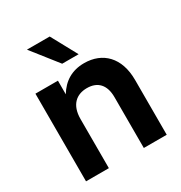

<svg xmlns="http://www.w3.org/2000/svg" viewBox="-171 -854 922 978"><g transform="rotate(-30 290.0 -365.5)"><path d="M187 -288.6C187 -372.1 231.9 -409.2 293.5 -409.2C356.4 -409.2 392.6 -371.1 392.6 -299.3V0H527.3V-322.8C527.3 -453.6 453.6 -526.4 344.7 -526.4C272.5 -526.4 220.2 -493.7 185.1 -435.5V-515.6H52.7V0H187ZM247.1 -579.6H343.8L261.2 -731.4H127.4Z"/></g></svg>

Font: Raveo Display Display SemiBold
Style: Regular
Weight: 600
Designer: Jakub Foglar, Rasmus Andersson (Inter)
Foundry: Jakubfoglar.com
Version: Version 1.100;Glyphs 3.2.3 (3260)